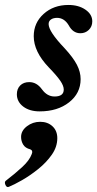

<svg xmlns="http://www.w3.org/2000/svg" viewBox="-65 -436 392 774"><path d="M95 13Q54 13 28.5 -6.5Q3 -26 3 -56Q3 -78 16.5 -91.5Q30 -105 53 -105Q83 -105 104 -76Q125 -47 155 -47Q192 -47 192 -75Q192 -90 178 -110.5Q164 -131 131 -165Q71 -228 71 -290Q71 -344 111 -380Q151 -416 211 -416Q252 -416 279.5 -397Q307 -378 307 -350Q307 -329 293 -315.5Q279 -302 259 -302Q229 -302 212 -334Q194 -364 165 -364Q150 -364 140.5 -357.5Q131 -351 131 -339Q131 -309 195 -242Q230 -204 245 -175Q260 -146 260 -117Q260 -60 213.5 -23.5Q167 13 95 13ZM-29 317Q-38 321 -43 309.5Q-48 298 -42 293Q-3 263 25.5 236.5Q54 210 63 185Q69 171 57 166Q37 161 28.5 147Q20 133 20 116Q20 91 43.5 73Q67 55 97 55Q127 55 146.5 73Q166 91 166 121Q166 156 144 187.5Q122 219 89 245.5Q56 272 23.5 290.5Q-9 309 -29 317Z"/></svg>

Font: Junicode SmExp
Style: Bold Italic
Weight: 700
Width: 6
Italic angle: -11°
Designer: Peter S. Baker
Version: Version 2.205; ttfautohint (v1.8.4)